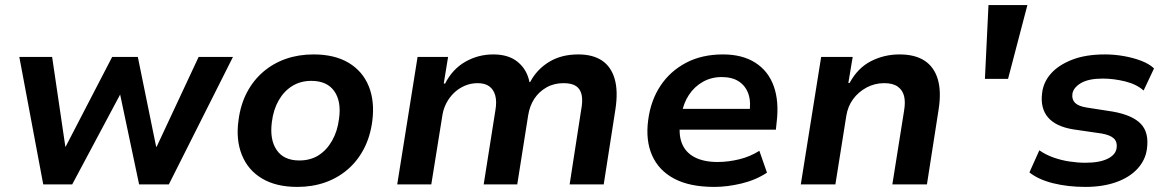

<svg xmlns="http://www.w3.org/2000/svg" viewBox="-20 -725 4594 755"><path d="M150 0 56 -501H185L237 -148H238L421 -501H522L594 -148H596L761 -501H896L644 0H527L451 -360H456L264 0Z M1149 10Q1066 10 1010.5 -23Q955 -56 931 -116Q907 -176 918 -253Q926 -314 951 -361.5Q976 -409 1015 -442.5Q1054 -476 1104 -493.5Q1154 -511 1213 -511Q1296 -511 1351 -478Q1406 -445 1430 -386Q1454 -327 1444 -249Q1436 -188 1411 -140Q1386 -92 1347 -58.5Q1308 -25 1258 -7.5Q1208 10 1149 10ZM1157 -94Q1201 -94 1233 -114.5Q1265 -135 1286 -172Q1307 -209 1313 -257Q1323 -326 1294.5 -366.5Q1266 -407 1204 -407Q1162 -407 1129.5 -387Q1097 -367 1076 -330.5Q1055 -294 1049 -245Q1040 -176 1068 -135Q1096 -94 1157 -94Z M1542 0 1622 -501H1742L1725 -397L1730 -396Q1759 -453 1809.5 -482Q1860 -511 1920 -511Q1981 -511 2017 -480.5Q2053 -450 2062 -402L2065 -403Q2091 -452 2139 -481.5Q2187 -511 2254 -511Q2311 -511 2347 -487Q2383 -463 2397 -415Q2411 -367 2400 -295L2354 0H2220L2265 -291Q2272 -327 2267.5 -350.5Q2263 -374 2246 -386Q2229 -398 2196 -398Q2158 -398 2128.5 -381Q2099 -364 2081 -336.5Q2063 -309 2057 -272L2014 0H1882L1928 -291Q1934 -326 1927.5 -349.5Q1921 -373 1904 -385.5Q1887 -398 1858 -398Q1831 -398 1807 -387.5Q1783 -377 1765 -359.5Q1747 -342 1735.5 -320Q1724 -298 1720 -274L1676 0Z M2789 10Q2692 10 2631 -22.5Q2570 -55 2544 -114.5Q2518 -174 2529 -254Q2539 -330 2577 -387.5Q2615 -445 2677.5 -478Q2740 -511 2823 -511Q2899 -511 2950 -478.5Q3001 -446 3022.5 -386.5Q3044 -327 3034 -244L3031 -215H2630L2642 -297H2944L2926 -276Q2934 -322 2923.5 -354Q2913 -386 2886.5 -404Q2860 -422 2818 -422Q2777 -422 2743.5 -403Q2710 -384 2688.5 -351Q2667 -318 2660 -275L2656 -252Q2647 -199 2661 -162.5Q2675 -126 2711 -107Q2747 -88 2802 -88Q2843 -88 2886.5 -98.5Q2930 -109 2966 -132L2996 -46Q2952 -17 2896 -3.5Q2840 10 2789 10Z M3129 0 3209 -501H3333L3316 -399H3321Q3353 -458 3405 -484.5Q3457 -511 3517 -511Q3578 -511 3615.5 -486.5Q3653 -462 3667.5 -414Q3682 -366 3671 -295L3625 0H3489L3535 -289Q3541 -324 3535 -347.5Q3529 -371 3510 -384.5Q3491 -398 3457 -398Q3419 -398 3387 -380.5Q3355 -363 3334.5 -335Q3314 -307 3308 -270L3265 0Z M3853 -415 3867 -705H4020L3944 -415Z M4248 10Q4179 10 4121 -4.5Q4063 -19 4028 -47L4067 -134Q4091 -117 4121.5 -106Q4152 -95 4185 -90Q4218 -85 4248 -85Q4304 -85 4336 -101Q4368 -117 4371 -144Q4374 -167 4360 -180.5Q4346 -194 4312 -200L4202 -216Q4132 -227 4101 -263.5Q4070 -300 4078 -360Q4083 -402 4112.5 -435.5Q4142 -469 4195.5 -490Q4249 -511 4325 -511Q4362 -511 4399 -504.5Q4436 -498 4467.5 -486Q4499 -474 4518 -456L4477 -369Q4449 -394 4404 -405Q4359 -416 4316 -416Q4261 -416 4231 -398.5Q4201 -381 4197 -356Q4194 -334 4207.5 -320.5Q4221 -307 4254 -302L4357 -286Q4434 -272 4466.5 -237.5Q4499 -203 4490 -139Q4484 -95 4452.5 -61Q4421 -27 4368.5 -8.5Q4316 10 4248 10Z"/></svg>

Font: Nunito Sans 7pt
Style: Bold Italic
Weight: 700
Italic angle: -9°
Version: Version 3.101;gftools[0.9.27]